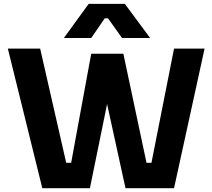

<svg xmlns="http://www.w3.org/2000/svg" viewBox="-20 -984 1111 1004"><path d="M457 -785.2H314L443.8 -963.9H632.8L765.1 -785.2H618.2L544.9 -888.2H527.8ZM450.2 0H201.2L21 -730H189.9L326.2 -132.8H352.1L457 -703.1H625L746.1 -132.8H772L890.1 -730H1049.8L890.1 0H636.2L540 -439.9Z"/></svg>

Font: Sora
Style: Bold
Weight: 700
Designer: Jonathan Barnbrook, Julián Moncada
Foundry: Barnbrook Fonts
Version: Version 2.000